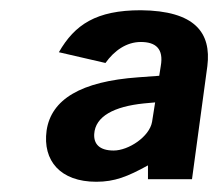

<svg xmlns="http://www.w3.org/2000/svg" viewBox="-20 -752 436 375"><path d="M168 -397C204 -397 229 -407 269 -429V-402H355L385 -623C393 -688 361 -731 255 -732C168 -732 126 -704 95 -650L186 -629C203 -653 227 -670 255 -670C284 -670 300 -657 294 -623L291 -604L250 -601C138 -593 80 -558 71 -497C63 -438 98 -397 168 -397ZM202 -458C174 -458 163 -471 164 -490C166 -525 203 -544 261 -550L283 -552L277 -514C272 -485 231 -458 202 -458Z"/></svg>

Font: United Sans
Style: Bold Italic
Weight: 700
Italic angle: -8°
Designer: Pablo Impallari, Rodrigo Fuenzalida (Modified by Dan O. Williams)
Version: Version 1.000;PS 001.000;hotconv 1.0.88;makeotf.lib2.5.64775